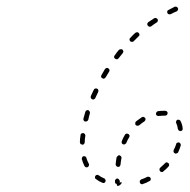

<svg xmlns="http://www.w3.org/2000/svg" viewBox="-20 -572 590 596"><path d="M351 -7Q352 -8 352 -8V-10Q351 -13 349 -15Q347 -18 344 -18Q341 -18 339 -15Q336 -13 337 -10V-8Q337 -5 338 -3Q340 -1 343 -1Q343 0 343 0Q343 0 342 0Q342 1 343 3Q343 4 344 5Q344 5 344 5Q347 5 350 4Q352 3 355 0Q357 -2 358 -5Q358 -5 358 -6Q355 -6 351 -6Q351 -7 351 -7ZM446 -11Q447 -13 448 -14Q448 -15 448 -17Q448 -18 447 -20Q446 -22 443 -23Q440 -24 437 -23Q428 -18 418 -15Q417 -14 416 -13Q415 -12 414 -11Q414 -9 414 -8Q414 -6 414 -5Q415 -2 418 -1Q421 1 424 -1Q434 -4 444 -10Q445 -10 446 -11ZM300 -4Q302 -4 303 -4Q305 -5 306 -6Q307 -7 307 -8Q309 -11 307 -14Q306 -17 304 -18Q294 -22 286 -28Q284 -30 281 -29Q278 -29 276 -26Q274 -23 275 -20Q275 -17 278 -16Q287 -9 297 -5Q299 -4 300 -4ZM505 -58Q505 -59 505 -61Q505 -62 504 -64Q504 -65 502 -66Q500 -68 497 -68Q494 -68 492 -65Q485 -58 477 -51Q475 -49 475 -46Q475 -43 477 -40Q478 -39 479 -39Q481 -38 482 -38Q484 -38 485 -38Q486 -39 487 -40Q496 -47 503 -55Q504 -56 505 -58ZM246 -53Q249 -52 252 -53Q255 -55 256 -58Q257 -61 256 -63Q251 -72 248 -82Q248 -85 245 -86Q242 -88 239 -87Q238 -87 237 -86Q235 -85 235 -83Q234 -82 234 -81Q234 -79 234 -78Q237 -67 242 -57Q244 -54 246 -53ZM341 -57Q343 -54 346 -54Q347 -54 349 -54Q350 -54 351 -55Q352 -56 353 -58Q354 -59 354 -60Q355 -71 357 -81Q358 -84 356 -86Q354 -89 351 -90Q350 -90 348 -90Q347 -89 346 -88Q344 -88 344 -86Q343 -85 342 -84Q340 -73 339 -62Q339 -59 341 -57ZM541 -123Q541 -125 540 -126Q540 -127 538 -128Q537 -129 536 -130Q533 -130 530 -129Q527 -128 527 -125Q524 -115 519 -106Q518 -103 519 -100Q520 -97 523 -96Q524 -95 526 -95Q527 -95 528 -96Q530 -96 531 -97Q532 -98 533 -99Q538 -110 541 -120Q541 -122 541 -123ZM229 -128Q229 -126 230 -125Q231 -124 233 -124Q234 -123 235 -123Q237 -123 238 -123Q240 -124 241 -125Q242 -126 242 -127Q243 -129 243 -130Q243 -140 245 -151Q245 -154 243 -156Q241 -159 238 -159Q235 -159 232 -157Q230 -156 230 -152Q228 -141 228 -131Q228 -129 229 -128ZM358 -128Q359 -125 362 -124Q365 -123 367 -124Q370 -125 372 -128Q376 -138 381 -146Q382 -147 382 -149Q382 -150 382 -152Q381 -153 380 -155Q379 -156 378 -156Q375 -158 372 -157Q369 -156 368 -154Q362 -144 358 -134Q357 -131 358 -128ZM536 -200Q533 -201 530 -200Q529 -199 528 -198Q527 -197 527 -195Q526 -194 526 -192Q526 -191 527 -190Q531 -182 532 -172Q533 -169 535 -167Q538 -165 541 -165Q542 -166 544 -166Q545 -167 546 -168Q547 -169 547 -171Q547 -172 547 -174Q546 -186 540 -197Q539 -199 536 -200ZM400 -190Q399 -187 401 -184Q402 -183 404 -182Q405 -182 406 -182Q408 -182 409 -182Q411 -182 412 -183Q420 -190 428 -195Q429 -196 430 -197Q431 -198 431 -200Q432 -201 432 -203Q431 -204 431 -205Q429 -208 426 -209Q423 -210 420 -208Q411 -202 402 -195Q400 -193 400 -190ZM240 -198Q241 -195 244 -195Q247 -194 250 -196Q253 -197 254 -200Q256 -210 259 -220Q260 -223 258 -226Q257 -229 254 -230Q251 -231 248 -229Q246 -228 245 -225Q242 -214 239 -204Q238 -201 240 -198ZM471 -227Q467 -226 466 -224Q464 -221 464 -218Q465 -215 467 -213Q470 -212 473 -212Q480 -213 486 -213Q489 -213 492 -213Q495 -213 498 -215Q500 -217 500 -220Q501 -221 500 -223Q500 -224 499 -225Q498 -226 497 -227Q495 -228 494 -228Q490 -228 486 -228Q479 -228 471 -227ZM262 -268Q263 -265 266 -264Q269 -262 272 -264Q275 -265 276 -268Q280 -277 285 -287Q286 -290 285 -293Q284 -296 281 -297Q278 -298 275 -297Q272 -296 271 -293Q266 -283 262 -274Q261 -271 262 -268ZM294 -333Q295 -330 298 -329Q300 -327 303 -328Q306 -329 308 -332Q313 -341 319 -350Q320 -352 320 -355Q319 -358 316 -360Q314 -362 311 -361Q308 -360 306 -358Q300 -348 295 -339Q293 -336 294 -333ZM334 -395Q335 -391 337 -390Q340 -388 343 -388Q346 -388 348 -391Q354 -399 361 -407Q363 -410 363 -413Q362 -416 360 -418Q358 -420 354 -419Q351 -419 349 -417Q342 -409 336 -400Q334 -398 334 -395ZM382 -450Q382 -447 384 -444Q387 -442 390 -442Q393 -442 395 -444Q403 -452 410 -459Q413 -461 413 -464Q413 -467 411 -469Q409 -472 406 -472Q403 -472 400 -470Q392 -463 385 -455Q382 -453 382 -450ZM437 -498Q437 -495 439 -492Q441 -490 444 -489Q447 -489 449 -490Q458 -497 466 -502Q468 -503 469 -505Q469 -506 470 -507Q470 -509 470 -510Q469 -512 469 -513Q467 -515 464 -516Q461 -517 458 -515Q449 -509 440 -503Q438 -501 437 -498ZM501 -540Q500 -538 499 -537Q499 -536 499 -534Q499 -533 500 -531Q501 -528 504 -528Q507 -527 510 -528Q519 -533 529 -537Q531 -538 532 -541Q534 -544 532 -547Q531 -550 528 -551Q525 -552 522 -551Q513 -546 503 -541Q502 -541 501 -540Z"/></svg>

Font: FRB American Cursive Dashed Extralight
Style: Italic
Weight: 200
Italic angle: -25°
Version: Version 2.0;Modular Font Editor K font №1